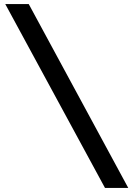

<svg xmlns="http://www.w3.org/2000/svg" viewBox="-20 -717 654 949"><path d="M614 212 122 -697H6L499 212Z"/></svg>

Font: HK Grotesk Black
Style: Italic
Weight: 900
Italic angle: -16°
Designer: Alfredo Marco Pradil
Foundry: Hanken Design Co.
Version: Version 3.001;FEAKit 1.0